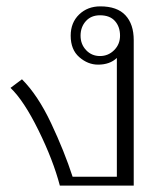

<svg xmlns="http://www.w3.org/2000/svg" viewBox="-20 -583 504 603"><path d="M13 -307 49 -334Q99 -284 140.5 -196Q182 -108 208 -28H347V-401Q325 -380 288 -380Q256 -380 229 -403.5Q202 -427 202 -471Q202 -512 228.5 -537.5Q255 -563 295 -563Q348 -563 374 -535Q400 -507 400 -457V0H168Q147 -80 101 -173.5Q55 -267 13 -307ZM357 -471Q357 -499 341 -517Q325 -535 294 -535Q266 -535 249.5 -516.5Q233 -498 233 -471Q233 -444 250.5 -425.5Q268 -407 294 -407Q320 -407 338.5 -425.5Q357 -444 357 -471Z"/></svg>

Font: Taviraj ExtraLight
Style: Regular
Weight: 200
Designer: Katatrad Team
Foundry: CadsonDemak
Version: Version 1.030